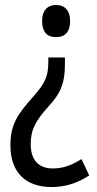

<svg xmlns="http://www.w3.org/2000/svg" viewBox="-20 -562 393 775"><path d="M263 -477C263 -520 241 -542 206 -542C174 -542 150 -522 150 -477C150 -430 173 -412 206 -412C241 -412 263 -432 263 -477ZM242 -302V-330H175V-311C175 -256 163 -227 115 -173C53 -103 22 -62 22 25C22 131 81 193 188 193C245 193 295 176 340 146L309 80C272 103 238 118 193 118C136 118 104 84 104 20C104 -39 123 -74 179 -136C228 -189 242 -232 242 -302Z"/></svg>

Font: Noto Sans Devanagari UI Condensed
Style: Regular
Weight: 400
Width: 3
Designer: Jelle Bosma - Monotype Design Team
Foundry: Monotype Imaging Inc.
Version: Version 2.004